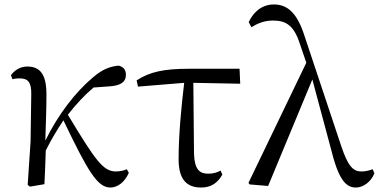

<svg xmlns="http://www.w3.org/2000/svg" viewBox="-20 -825 1697 860"><path d="M475 15C506 15 539 -9 557 -51L548 -67C537 -62 519 -57 499 -57C442 -57 407 -107 284 -311C322 -360 360 -400 399 -433L468 -438C518 -441 544 -456 544 -490C544 -516 529 -526 512 -531C478 -528 442 -518 396 -478C318 -413 239 -310 183 -195C185 -264 188 -334 188 -398C189 -493 159 -527 102 -527C69 -527 44 -509 29 -488L36 -470C46 -473 57 -474 68 -474C106 -474 121 -456 120 -402L117 -192L104 3L114 11L179 0C182 -51 183 -100 185 -151C215 -210 234 -240 264 -286C376 -53 417 15 475 15Z M881 15C926 15 955 -6 976 -43L968 -61C952 -52 935 -47 912 -47C875 -47 851 -65 849 -137L846 -454L1056 -450L1053 -517H827C716 -517 652 -504 592 -465L598 -437L805 -454C792 -344 780 -221 780 -112C780 -20 817 15 881 15Z M1574 15C1608 15 1643 -12 1657 -49L1649 -67C1632 -60 1612 -57 1599 -57C1561 -57 1538 -81 1507 -175L1344 -664C1312 -764 1270 -805 1207 -805C1156 -805 1117 -775 1094 -726L1106 -703C1133 -720 1164 -733 1203 -733C1261 -733 1296 -711 1322 -632L1352 -544L1093 -6L1098 1L1181 8L1379 -469L1467 -141C1500 -11 1535 15 1574 15Z"/></svg>

Font: Noto Serif CJK KR
Style: Regular
Weight: 400
Designer: Ryoko NISHIZUKA 西塚涼子 (kana & ideographs); Frank Grießhammer (Latin, Greek & Cyrillic); Wenlong ZHANG 张文龙 (bopomofo); San
Foundry: Adobe
Version: Version 2.001;hotconv 1.1.0;makeotfexe 2.6.0